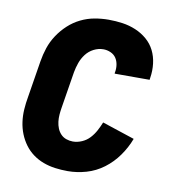

<svg xmlns="http://www.w3.org/2000/svg" viewBox="-67 -600 634 671"><g transform="rotate(10 250.0 -265.0)"><path d="M216 8Q193 8 171 5Q149 2 129 -5.5Q109 -13 92 -25.5Q75 -38 62.5 -55Q50 -72 42 -92Q34 -112 31 -134Q28 -156 29.5 -178.5Q31 -201 35 -223L56 -353Q60 -378 68 -402Q76 -426 90.5 -448Q105 -470 124.5 -488Q144 -506 167.5 -517.5Q191 -529 216 -533.5Q241 -538 266 -538Q291 -538 315.5 -534.5Q340 -531 362.5 -521.5Q385 -512 403 -496.5Q421 -481 431.5 -460Q442 -439 445 -414Q448 -389 444 -364Q444 -362 443.5 -360Q443 -358 443 -356H319Q319 -357 319 -357.5Q319 -358 319 -359Q322 -373 320 -387Q318 -401 311 -411.5Q304 -422 291.5 -427.5Q279 -433 266 -433Q248 -433 231.5 -424.5Q215 -416 204 -401.5Q193 -387 187 -370Q181 -353 178 -336L157 -206Q155 -194 154 -181.5Q153 -169 154.5 -156.5Q156 -144 160.5 -133Q165 -122 173 -113.5Q181 -105 192.5 -101Q204 -97 216 -97Q232 -97 248 -104Q264 -111 275.5 -123.5Q287 -136 295 -151Q303 -166 309 -181L424 -143Q412 -111 391.5 -82Q371 -53 343 -32Q315 -11 282 -1.5Q249 8 216 8Z"/></g></svg>

Font: Iosevka Slab Extrabold
Style: Italic
Weight: 800
Italic angle: -9°
Monospace: yes
Designer: Belleve Invis
Foundry: Belleve Invis
Version: Version 11.1.0; ttfautohint (v1.8.3)